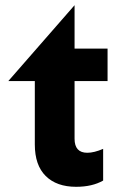

<svg xmlns="http://www.w3.org/2000/svg" viewBox="-20 -708 446 739"><path d="M273 11Q335 11 377 -13V-135Q342 -120 316 -120Q267 -120 267 -174V-396H394V-521H267V-688L12 -396H114V-152Q114 -72 156 -30.5Q198 11 273 11Z"/></svg>

Font: Geom
Style: Bold
Weight: 700
Version: Version 1.102